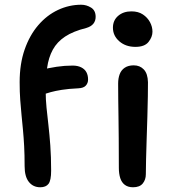

<svg xmlns="http://www.w3.org/2000/svg" viewBox="-20 -780 728 811"><path d="M150 11Q120 11 102 -11.5Q84 -34 84 -78Q84 -126 82 -163Q80 -200 77 -231.5Q74 -263 71 -293.5Q68 -324 65.5 -357.5Q63 -391 63 -433Q63 -510 84 -570.5Q105 -631 141.5 -673.5Q178 -716 225 -738Q272 -760 323 -760Q345 -760 364.5 -748Q384 -736 384 -709Q384 -692 374.5 -680Q365 -668 345 -662Q289 -648 255 -625.5Q221 -603 203 -570Q185 -537 179 -493.5Q173 -450 173 -394Q173 -360 176.5 -325.5Q180 -291 184.5 -252Q189 -213 192.5 -165.5Q196 -118 196 -59Q196 -18 185 -3.5Q174 11 150 11ZM142 -378Q123 -378 110.5 -388Q98 -398 98 -415Q98 -438 111 -457Q124 -476 150 -484Q186 -493 219.5 -498Q253 -503 287 -503Q308 -503 323 -495.5Q338 -488 345 -475Q352 -462 352 -444Q352 -429 342.5 -418.5Q333 -408 311 -407Q269 -405 241 -400.5Q213 -396 195 -391Q177 -386 165 -382Q153 -378 142 -378ZM542 11Q521 11 507.5 1Q494 -9 488 -27.5Q482 -46 482 -71Q482 -145 481.5 -196.5Q481 -248 480.5 -286Q480 -324 479.5 -357Q479 -390 479 -427Q479 -449 485.5 -466.5Q492 -484 507 -494Q522 -504 545 -504Q571 -504 587.5 -486.5Q604 -469 605 -433Q605 -412 604.5 -373Q604 -334 602.5 -287.5Q601 -241 599.5 -193.5Q598 -146 597 -107Q596 -68 596 -44Q596 -21 583 -5Q570 11 542 11ZM552 -582Q511 -582 484 -605.5Q457 -629 457 -663Q457 -694 479 -713Q501 -732 535 -732Q564 -732 583.5 -719Q603 -706 613.5 -686.5Q624 -667 624 -646Q624 -624 607.5 -603Q591 -582 552 -582Z"/></svg>

Font: Shantell Sans Medium
Style: Regular
Weight: 500
Designer: Stephen Nixon, Anya Danilova, Shantell Martin
Foundry: Arrow Type
Version: Version 1.011;[c5ecc13dd]